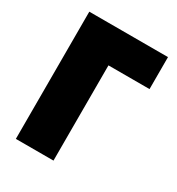

<svg xmlns="http://www.w3.org/2000/svg" viewBox="-168 -808 845 915"><g transform="rotate(30 254.5 -350.0)"><path d="M56 0H263V-524H489V-700H56Z"/></g></svg>

Font: Fixel Text Black
Style: Regular
Weight: 900
Width: 4
Designer: AlfaBravo + MacPaw
Foundry: Kyrylo Tkachov, Marchela Mozhyna, Serhii Makarenko, Maria Weinstein, Zakhar Kryvoshyya
Version: Version 1.211